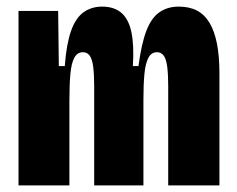

<svg xmlns="http://www.w3.org/2000/svg" viewBox="-20 -561 716 581"><path d="M36 0V-324V-528H156L158 -361H176Q181 -428 195 -467.5Q209 -507 233 -524Q257 -541 289 -541Q326 -541 348 -521.5Q370 -502 378 -462Q386 -422 382 -361H399Q408 -429 423 -468Q438 -507 462.5 -524Q487 -541 521 -541Q553 -541 576 -529Q599 -517 614 -492Q629 -467 636.5 -429Q644 -391 644 -338V0H489V-301Q489 -336 486 -359Q483 -382 475.5 -392.5Q468 -403 455 -403Q438 -403 429 -386Q420 -369 417 -337Q414 -305 414 -260V0H265V-300Q265 -336 262 -359Q259 -382 251.5 -392.5Q244 -403 231 -403Q214 -403 205 -386.5Q196 -370 193 -337Q190 -304 190 -257V0Z"/></svg>

Font: Bricolage Grotesque 48pt Condensed ExtraBold
Style: Regular
Weight: 800
Width: 3
Designer: Mathieu Triay
Foundry: Atelier Triay
Version: Version 1.001;gftools[0.9.33.dev8+g029e19f]